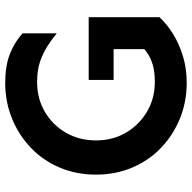

<svg xmlns="http://www.w3.org/2000/svg" viewBox="-20 -688 724 723"><g transform="rotate(-90 341.5 -327.0)"><path d="M390.6 14.6Q319.3 14.6 256.8 -10.7Q194.3 -36.1 146.5 -81.5Q98.6 -127 71.8 -189.9Q44.9 -252.9 44.9 -327.1Q44.9 -401.4 71.8 -464.4Q98.6 -527.3 146.5 -572.8Q194.3 -618.2 256.8 -643.6Q319.3 -668.9 390.6 -668.9Q454.1 -668.9 499 -651.4Q543.9 -633.8 577.1 -603.5V-474.6Q554.7 -493.2 528.8 -509.8Q502.9 -526.4 470.7 -537.6Q438.5 -548.8 393.6 -548.8Q332 -548.8 282.2 -520Q232.4 -491.2 203.1 -440.9Q173.8 -390.6 173.8 -327.1Q173.8 -263.7 203.1 -213.9Q232.4 -164.1 282.2 -134.8Q332 -105.5 393.6 -105.5Q432.6 -105.5 458.5 -113.3Q484.4 -121.1 500.5 -132.3Q516.6 -143.6 526.4 -152.3L637.7 -87.9Q611.3 -59.6 574.2 -36.6Q537.1 -13.7 490.7 0.5Q444.3 14.6 390.6 14.6ZM517.6 -29.3V-260.7H401.4V-354.5H637.7V-87.9Z"/></g></svg>

Font: Sen SemiBold
Style: Regular
Weight: 600
Designer: Kosal Sen, Philatype
Foundry: Philatype
Version: Version 2.000;gftools[0.9.31]